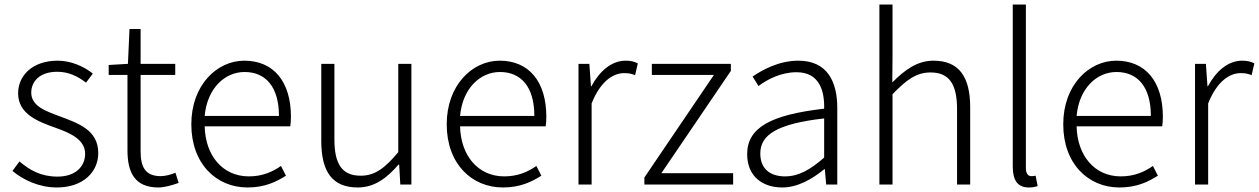

<svg xmlns="http://www.w3.org/2000/svg" viewBox="-20 -815 5560 848"><path d="M231 13C349 13 414 -57 414 -139C414 -242 324 -271 242 -302C180 -325 118 -347 118 -406C118 -454 154 -498 233 -498C285 -498 324 -477 360 -450L390 -490C350 -522 293 -547 235 -547C123 -547 60 -481 60 -403C60 -311 148 -278 227 -250C289 -228 356 -199 356 -136C356 -81 315 -35 234 -35C161 -35 112 -63 66 -102L35 -60C83 -20 153 13 231 13Z M680 13C704 13 738 4 769 -7L755 -52C736 -44 710 -37 690 -37C619 -37 601 -81 601 -148V-484H754V-533H601V-687H552L545 -533L460 -528V-484H543V-152C543 -53 575 13 680 13Z M1073 13C1150 13 1200 -12 1243 -39L1221 -82C1181 -54 1136 -36 1079 -36C964 -36 887 -127 884 -257H1262C1264 -270 1265 -284 1265 -299C1265 -455 1188 -547 1059 -547C938 -547 825 -439 825 -266C825 -91 936 13 1073 13ZM884 -303C895 -425 973 -497 1060 -497C1153 -497 1212 -432 1212 -303Z M1560 13C1634 13 1688 -28 1740 -88H1743L1748 0H1797V-533H1739V-143C1679 -71 1635 -39 1573 -39C1491 -39 1457 -90 1457 -199V-533H1399V-192C1399 -55 1449 13 1560 13Z M2201 13C2278 13 2328 -12 2371 -39L2349 -82C2309 -54 2264 -36 2207 -36C2092 -36 2015 -127 2012 -257H2390C2392 -270 2393 -284 2393 -299C2393 -455 2316 -547 2187 -547C2066 -547 1953 -439 1953 -266C1953 -91 2064 13 2201 13ZM2012 -303C2023 -425 2101 -497 2188 -497C2281 -497 2340 -432 2340 -303Z M2535 0H2593V-358C2632 -457 2689 -492 2736 -492C2757 -492 2767 -490 2785 -483L2797 -535C2780 -544 2764 -547 2743 -547C2681 -547 2628 -501 2592 -434H2590L2583 -533H2535Z M2826 0H3218V-50H2901L3208 -502V-533H2859V-484H3133L2826 -31Z M3435 13C3503 13 3567 -24 3621 -68H3623L3629 0H3678V-338C3678 -456 3633 -547 3506 -547C3419 -547 3345 -505 3304 -477L3330 -435C3367 -463 3428 -496 3498 -496C3599 -496 3622 -414 3620 -335C3385 -308 3280 -252 3280 -134C3280 -35 3349 13 3435 13ZM3447 -36C3388 -36 3338 -64 3338 -137C3338 -219 3410 -268 3620 -292V-119C3557 -64 3506 -36 3447 -36Z M3864 0H3922V-399C3984 -463 4028 -495 4090 -495C4172 -495 4207 -444 4207 -333V0H4265V-341C4265 -478 4214 -547 4103 -547C4030 -547 3975 -505 3921 -451L3922 -567V-795H3864Z M4524 13C4543 13 4553 10 4563 7L4554 -39C4543 -37 4539 -37 4535 -37C4521 -37 4511 -48 4511 -73V-795H4453V-79C4453 -17 4476 13 4524 13Z M4924 13C5001 13 5051 -12 5094 -39L5072 -82C5032 -54 4987 -36 4930 -36C4815 -36 4738 -127 4735 -257H5113C5115 -270 5116 -284 5116 -299C5116 -455 5039 -547 4910 -547C4789 -547 4676 -439 4676 -266C4676 -91 4787 13 4924 13ZM4735 -303C4746 -425 4824 -497 4911 -497C5004 -497 5063 -432 5063 -303Z M5258 0H5316V-358C5355 -457 5412 -492 5459 -492C5480 -492 5490 -490 5508 -483L5520 -535C5503 -544 5487 -547 5466 -547C5404 -547 5351 -501 5315 -434H5313L5306 -533H5258Z"/></svg>

Font: Noto Sans CJK KR Light
Style: Regular
Weight: 300
Designer: Ryoko NISHIZUKA (kana & ideographs); Paul D. Hunt (Latin, Greek & Cyrillic); Wenlong ZHANG (bopomofo); Sandoll Communica
Foundry: Adobe Systems Incorporated
Version: Version 1.004;PS 1.004;hotconv 1.0.82;makeotf.lib2.5.63406